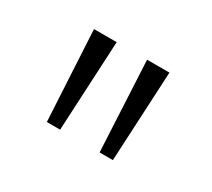

<svg xmlns="http://www.w3.org/2000/svg" viewBox="-65 -882 526 476"><g transform="rotate(30 197.5 -644.0)"><path d="M103 -515 89 -773H154L141 -515ZM254 -515 241 -773H305L292 -515Z"/></g></svg>

Font: Noto Sans Telugu Condensed Light
Style: Regular
Weight: 300
Width: 3
Designer: Jelle Bosma - Monotype Design Team
Foundry: Monotype Imaging Inc.
Version: Version 2.005; ttfautohint (v1.8.4.7-5d5b)